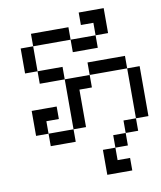

<svg xmlns="http://www.w3.org/2000/svg" viewBox="-104 -851 977 1165"><g transform="rotate(-10 384.5 -269.0)"><path d="M76.9 -615.4H153.8V-538.5H76.9ZM76.9 -538.5H153.8V-461.5H76.9ZM153.8 -692.3H230.8V-615.4H153.8ZM230.8 -692.3H307.7V-615.4H230.8ZM307.7 -692.3H384.6V-615.4H307.7ZM153.8 -461.5H230.8V-384.6H153.8ZM230.8 -461.5H307.7V-384.6H230.8ZM307.7 -384.6H384.6V-307.7H307.7ZM384.6 -384.6H461.5V-307.7H384.6ZM461.5 -461.5H538.5V-384.6H461.5ZM538.5 -461.5H615.4V-384.6H538.5ZM615.4 -461.5H692.3V-384.6H615.4ZM692.3 -384.6H769.2V-307.7H692.3ZM692.3 -307.7H769.2V-230.8H692.3ZM692.3 -230.8H769.2V-153.8H692.3ZM692.3 -153.8H769.2V-76.9H692.3ZM615.4 -76.9H692.3V0H615.4ZM538.5 0H615.4V76.9H538.5ZM384.6 -615.4H461.5V-538.5H384.6ZM461.5 -615.4H538.5V-538.5H461.5ZM538.5 -692.3H615.4V-615.4H538.5ZM538.5 -769.2H615.4V-692.3H538.5ZM461.5 -769.2H538.5V-692.3H461.5ZM307.7 -307.7H384.6V-230.8H307.7ZM307.7 -230.8H384.6V-153.8H307.7ZM307.7 -153.8H384.6V-76.9H307.7ZM230.8 -76.9H307.7V0H230.8ZM153.8 -76.9H230.8V0H153.8ZM76.9 -153.8H153.8V-76.9H76.9ZM76.9 -230.8H153.8V-153.8H76.9ZM153.8 -230.8H230.8V-153.8H153.8ZM461.5 76.9H538.5V153.8H461.5ZM538.5 153.8H615.4V230.8H538.5ZM461.5 153.8H538.5V230.8H461.5Z"/></g></svg>

Font: Jacquarda Bastarda 9
Style: Regular
Weight: 400
Designer: Sarah Cadigan-Fried
Version: Version 1.000; ttfautohint (v1.8.4.7-5d5b)